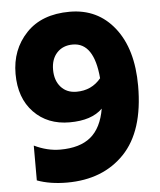

<svg xmlns="http://www.w3.org/2000/svg" viewBox="-50 -707 633 758"><g transform="rotate(-5 266.5 -327.5)"><path d="M498 -348Q498 -169 413 -80.5Q328 8 186 8Q118 8 67 -11V-149Q119 -124 170 -124Q248 -124 291 -159.5Q334 -195 347 -271Q304 -228 216.5 -228Q129 -228 74.5 -284.5Q20 -341 20 -437Q20 -533 81.5 -598Q143 -663 254 -663Q365 -663 431.5 -578.5Q498 -494 498 -348ZM254 -346Q314 -346 351 -391Q339 -533 255 -533Q216 -533 192.5 -508Q169 -483 169 -440.5Q169 -398 192 -372Q215 -346 254 -346Z"/></g></svg>

Font: Hind Madurai
Style: Bold
Weight: 700
Designer: Jyotish Sonowal
Foundry: Indian Type Foundry
Version: Version 0.702;PS 1.0;hotconv 1.0.81;makeotf.lib2.5.63406